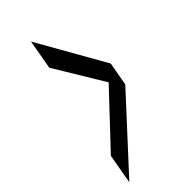

<svg xmlns="http://www.w3.org/2000/svg" viewBox="-207 -519 552 552"><g transform="rotate(-45 69.0 -243.0)"><path d="M-38.5 0 -22.5 -91 122.5 -245 31.5 -395.5 47.5 -486 165 -279 152 -207Z"/></g></svg>

Font: Anybody UltraCondensed Medium
Style: Italic
Weight: 500
Width: 1
Italic angle: -10°
Designer: Tyler Finck
Foundry: Etcetera Type Company
Version: Version 1.010; ttfautohint (v1.8.3) -l 8 -r 50 -G 200 -x 14 